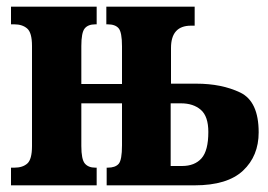

<svg xmlns="http://www.w3.org/2000/svg" viewBox="-20 -556 803 576"><path d="M13 0H270V-53H266Q245 -53 234.5 -65.5Q224 -78 224 -118V-246H346V-120Q346 -76 336 -64.5Q326 -53 303 -53H300V0H564Q662 0 709 -44Q756 -88 756 -159Q756 -252 700.5 -278.5Q645 -305 569 -305H493V-412Q493 -479 553 -479H564V-536H299V-483H303Q326 -483 336 -471Q346 -459 346 -417V-304H224V-418Q224 -458 234 -470.5Q244 -483 266 -483H270V-536H13V-483H23Q47 -483 61.5 -470.5Q76 -458 76 -418V-118Q76 -78 62 -65.5Q48 -53 23 -53H13ZM492 -58V-246H523Q560 -246 582.5 -226.5Q605 -207 605 -160Q605 -104 584.5 -81Q564 -58 526 -58Z"/></svg>

Font: Noto Serif ExtraCondensed Extra
Style: Regular
Weight: 800
Width: 3
Designer: Monotype Design Team
Foundry: Monotype Imaging Inc.
Version: Version 1.002